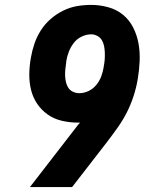

<svg xmlns="http://www.w3.org/2000/svg" viewBox="-20 -763 640 783"><path d="M274 0H102L300 -256Q302 -258 303.5 -259.5Q305 -261 306 -263Q304 -263 301.5 -263Q299 -263 297 -263Q264 -263 232 -270.5Q200 -278 174.5 -296Q149 -314 131.5 -340Q114 -366 106.5 -397Q99 -428 99.5 -461.5Q100 -495 106 -528Q111 -557 120.5 -585Q130 -613 146.5 -639Q163 -665 186.5 -685.5Q210 -706 237.5 -719.5Q265 -733 293.5 -738Q322 -743 352 -743Q387 -743 421.5 -733.5Q456 -724 482 -702.5Q508 -681 523.5 -650Q539 -619 545 -585Q551 -551 549.5 -514.5Q548 -478 542 -442Q536 -406 525 -372Q514 -338 498 -306Q482 -274 460 -243Q438 -212 415 -182ZM303 -383Q323 -383 341.5 -392Q360 -401 373 -417Q386 -433 393 -452Q400 -471 403 -490Q403 -491 403 -491.5Q403 -492 403 -492Q406 -506 407 -520Q408 -534 407.5 -548Q407 -562 404.5 -575Q402 -588 395.5 -599Q389 -610 377 -616.5Q365 -623 352 -623Q332 -623 312.5 -613.5Q293 -604 280.5 -587.5Q268 -571 260.5 -551.5Q253 -532 250 -512Q250 -511 250 -510Q250 -509 250 -509Q248 -495 246.5 -481Q245 -467 245.5 -454Q246 -441 249 -428Q252 -415 259 -404.5Q266 -394 278 -388.5Q290 -383 303 -383Z"/></svg>

Font: Iosevka Slab HvExObl
Style: Regular
Weight: 900
Width: 7
Italic angle: -9°
Monospace: yes
Designer: Belleve Invis
Foundry: Belleve Invis
Version: Version 11.1.1; ttfautohint (v1.8.3)